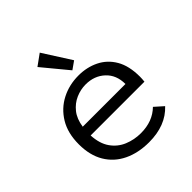

<svg xmlns="http://www.w3.org/2000/svg" viewBox="-190 -808 944 944"><g transform="rotate(-45 281.5 -336.0)"><path d="M306 10Q231 10 174 -17.5Q117 -45 85.5 -98Q54 -151 54 -227Q54 -305 86.5 -358.5Q119 -412 173 -440Q227 -468 292 -468Q350 -468 398 -444.5Q446 -421 474 -373Q502 -325 502 -250Q502 -242 501.5 -234Q501 -226 500 -217H126Q129 -158 155 -121Q181 -84 222 -67Q263 -50 309 -50Q391 -50 442 -100L487 -60Q422 10 306 10ZM129 -275H426Q426 -338 386 -375Q346 -412 286 -412Q251 -412 217.5 -397.5Q184 -383 160 -353Q136 -323 129 -275ZM289 -507 179 -640 237 -682 330 -536Z"/></g></svg>

Font: Inconsolata SemiExpanded Thin
Style: Regular
Weight: 100
Width: 6
Monospace: yes
Designer: Raph Levien, Cyreal, Brenton Simpson
Foundry: Raph Levien, Cyreal, Google
Version: Version 3.100; ttfautohint (v1.8.4.7-5d5b)